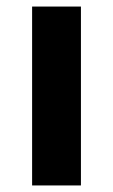

<svg xmlns="http://www.w3.org/2000/svg" viewBox="-20 -566 345 586"><path d="M227 0H78V-546H227Z"/></svg>

Font: Noto Sans Malayalam
Style: Regular
Weight: 400
Designer: Jelle Bosma - Monotype Design Team
Foundry: Monotype Imaging Inc.
Version: Version 2.103